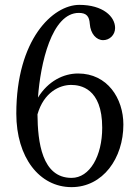

<svg xmlns="http://www.w3.org/2000/svg" viewBox="-20 -755 572 789"><path d="M301 -453C241 -453 178 -422 136 -354C146 -493 192 -702 304 -702C336 -702 347 -687 349 -657C352 -616 376 -590 404 -590C430 -590 453 -611 453 -640C453 -687 403 -735 306 -735C197 -735 47 -593 47 -288C47 -108 142 14 274 14C403 14 487 -105 487 -243C487 -351 421 -453 301 -453ZM274 -24C152 -24 135 -172 134 -285C160 -376 225 -406 272 -406C309 -406 400 -394 400 -230C400 -114 349 -24 274 -24Z"/></svg>

Font: Shippori Mincho OTF
Style: Regular
Weight: 400
Designer: FONTDASU
Foundry: FONTDASU / Google Inc. / but / Adobe
Version: Version 3.300;hotconv 1.0.109;makeotfexe 2.5.65596